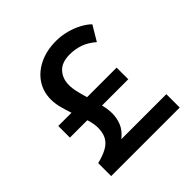

<svg xmlns="http://www.w3.org/2000/svg" viewBox="-186 -868 1020 1020"><g transform="rotate(-45 324.0 -357.5)"><path d="M80.5 0V-97.5Q125.5 -108.5 155 -124.8Q184.5 -141 198.8 -166.8Q213 -192.5 213 -232Q213 -259.5 202.5 -294Q201.5 -296.5 200.5 -299.5H70V-387H169.5Q160 -414.5 152.5 -442Q141.5 -480 141.5 -513.5Q141.5 -573 172.2 -618.5Q203 -664 257 -689.5Q311 -715 381 -715Q420.5 -715 458.5 -705Q496.5 -695 528.2 -678Q560 -661 580 -641L530 -557Q494.5 -588 458 -600.5Q421.5 -613 382 -613Q322 -613 292.8 -581Q263.5 -549 263.5 -500.5Q263.5 -472 272.5 -438Q278.5 -413 286.5 -387H508.5V-299.5H311Q311.5 -297.5 312 -296Q320.5 -260.5 320.5 -230.5Q320.5 -198 307.8 -164.5Q295 -131 257.5 -100.5H595.5V0Z"/></g></svg>

Font: Geologica EX Med
Style: Regular
Weight: 500
Designer: Sindre Bremnes, Frode Helland
Foundry: Monokrom Skriftforlag AS
Version: Version 1.010;gftools[0.9.28]